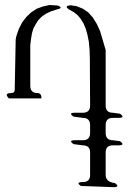

<svg xmlns="http://www.w3.org/2000/svg" viewBox="-20 -776 540 771"><path d="M275.4 -197.3Q252.9 -212.9 281.2 -212.9H312.5Q341.8 -212.9 341.8 -242.2V-273.4Q341.8 -302.7 312.5 -302.7L275.4 -307.6Q252.9 -323.2 280.3 -323.2H312.5Q341.8 -323.2 341.8 -352.5L340.8 -538.1L339.8 -574.2L336.9 -607.4L331.1 -636.7L324.2 -661.1L315.4 -681.6L304.7 -699.2L293 -713.9L277.3 -726.6L254.9 -739.3Q237.3 -752.9 263.7 -754.9L288.1 -751L312.5 -741.2L334 -726.6L352.5 -706.1L368.2 -680.7L381.8 -651.4L391.6 -618.2L404.3 -575.2V-352.5Q404.3 -323.2 433.6 -323.2L461.9 -319.3Q484.4 -302.7 456.1 -302.7H433.6Q404.3 -302.7 404.3 -273.4V-242.2Q404.3 -212.9 433.6 -212.9L461.9 -209Q484.4 -192.4 456.1 -192.4H433.6Q404.3 -192.4 404.3 -164.1V-74.2Q404.3 -44.9 441.4 -41Q463.9 -24.4 435.5 -24.4L304.7 -29.3Q282.2 -44.9 312.5 -44.9Q341.8 -44.9 341.8 -73.2V-163.1Q341.8 -192.4 312.5 -192.4ZM43 -617.2 45.9 -631.8 55.7 -660.2 69.3 -686.5 85.9 -708 105.5 -726.6 127.9 -741.2 152.3 -750 178.7 -755.9 210.9 -753.9Q237.3 -744.1 209 -738.3L184.6 -730.5L164.1 -720.7L147.5 -709L133.8 -695.3L124 -679.7L114.3 -662.1L108.4 -642.6L104.5 -619.1L101.6 -593.8V-431.6Q101.6 -402.3 130.9 -402.3Q146.5 -402.3 146.5 -380.9H15.6Q-4.9 -402.3 24.4 -402.3Q39.1 -402.3 39.1 -416Z"/></svg>

Font: B2 Hana
Style: Regular
Weight: 500
Version: 2020-08-05; (max)